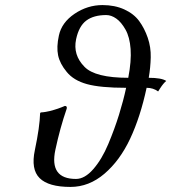

<svg xmlns="http://www.w3.org/2000/svg" viewBox="-20 -718 669 750"><path d="M481 -414.1Q493.7 -480 490.2 -526.6Q486.8 -573.2 470.2 -602.5Q453.6 -631.8 434.1 -645.5Q414.6 -659.2 395 -659.2Q345.7 -659.2 316.9 -637.5Q288.1 -615.7 277.3 -564.9Q264.2 -503.4 310.1 -457Q351.6 -414.1 481 -414.1ZM116.2 -131.8Q135.3 -222.7 136.7 -275.9L139.2 -278.8Q148.9 -279.3 158.7 -281Q168.5 -282.7 175.3 -284.4Q182.1 -286.1 191.9 -289.1Q201.7 -292 205.8 -293.5Q210 -294.9 220.2 -298.8Q230.5 -302.7 233.4 -304.2Q242.7 -304.2 240.7 -293.9Q214.4 -217.8 196.3 -132.8Q171.9 -19 276.9 -19Q311 -19 344.5 -57.4Q377.9 -95.7 402.8 -155Q427.7 -214.4 444.8 -269.5Q461.9 -324.7 472.7 -375Q372.1 -375 319.8 -389.4Q267.6 -403.8 240.7 -437Q213.9 -469.2 207 -501.7Q200.2 -534.2 210 -579.1Q220.7 -629.9 271.2 -664.1Q321.8 -698.2 380.4 -698.2Q428.2 -698.2 465.6 -681.2Q502.9 -664.1 523.7 -635.7Q544.4 -607.4 557.1 -570.6Q569.8 -533.7 568.8 -493.9Q567.9 -454.1 561 -414.1Q610.8 -414.1 629.4 -401.9Q623 -396.5 617.4 -389.6Q611.8 -382.8 605.7 -373.3Q599.6 -363.8 597.7 -360.8Q578.6 -375 552.7 -375Q528.3 -261.2 488.3 -176Q448.2 -90.8 387.9 -39.3Q327.6 12.2 255.4 12.2Q169.4 12.2 134.8 -22.2Q100.1 -56.6 116.2 -131.8Z"/></svg>

Font: Linux Biolinum O
Style: Italic
Weight: 400
Italic angle: -12°
Designer: Philipp H. Poll
Foundry: Philipp H. Poll
Version: Version 1.1.3